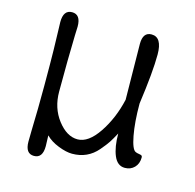

<svg xmlns="http://www.w3.org/2000/svg" viewBox="-119 -885 1109 1091"><g transform="rotate(15 435.5 -339.5)"><path d="M595 -360 591 -688Q591 -757 642 -757Q704 -757 704 -655Q704 -553 677 -360Q677 -250 691.5 -173.5Q706 -97 727 -88Q735 -84 746.5 -82.5Q758 -81 763 -78Q768 -75 768 -67Q768 -30 746 -7.5Q724 15 690 15Q646 15 625 -35Q604 -85 604 -164Q584 -127 571 -107Q558 -87 529 -53Q471 15 380 15Q345 15 298 -3.5Q251 -22 223 -51Q225 9 225 12Q225 83 174 83Q123 83 123 12Q123 2 124 -52Q128 -178 128 -317.5Q128 -457 126.5 -527.5Q125 -598 123.5 -640.5Q122 -683 122 -691Q122 -762 173 -762Q224 -762 224 -691Q224 -685 222 -638Q218 -499 218 -307Q218 -211 271.5 -141.5Q325 -72 388.5 -72Q452 -72 510.5 -159Q569 -246 595 -360Z"/></g></svg>

Font: Delius Unicase
Style: Regular
Weight: 400
Designer: Natalia Raices
Foundry: Natalia Raices
Version: Version 1.002